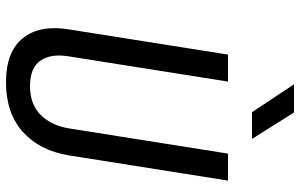

<svg xmlns="http://www.w3.org/2000/svg" viewBox="-200 -790 1000 640"><g transform="rotate(90 300.0 -470.0)"><path d="M254 10Q152 10 107 -46.5Q62 -103 78 -200L162 -730H252L168 -200Q158 -140 182 -105Q206 -70 267 -70Q327 -70 362.5 -105Q398 -140 408 -200L492 -730H582L498 -200Q482 -102 419.5 -46Q357 10 254 10ZM354 -810 261 -950H355L443 -810Z"/></g></svg>

Font: NKDuy Mono
Style: Italic
Weight: 400
Italic angle: -9°
Monospace: yes
Designer: NKDuy
Foundry: NKDuy
Version: Version 2.251; ttfautohint (v1.8.4.7-5d5b)